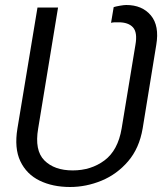

<svg xmlns="http://www.w3.org/2000/svg" viewBox="-20 -742 658 772"><path d="M261.7 9.9Q191.8 9.9 139.2 -15.8Q86.6 -41.5 61.8 -93.8Q36.9 -146 50.1 -225.5L130.7 -711.6H213.4L133.5 -225.5Q118.3 -137.4 158.4 -97.1Q198.5 -56.8 272.4 -56.8Q346.2 -56.8 400.2 -97.1Q454.2 -137.4 469.1 -225.5L524.5 -561.4Q533.4 -611.5 514.6 -632.1Q495.7 -652.7 455.6 -652.3Q449.9 -652.7 441.2 -652.3Q432.5 -652 426.5 -650.2L437.1 -713.4Q446.4 -716.3 462.7 -719.1Q479 -721.9 487.6 -721.9Q551.5 -721.9 586.5 -680.2Q621.4 -638.5 608.3 -561.4L553.6 -225.5Q540.1 -146 495.2 -93.6Q450.3 -41.2 388.3 -15.6Q326.3 9.9 261.7 9.9Z"/></svg>

Font: Inter UI Light
Style: Italic
Weight: 300
Italic angle: 9.39999°
Designer: Rasmus Andersson
Foundry: rsms
Version: 3.2;8d6f07862